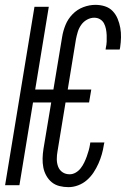

<svg xmlns="http://www.w3.org/2000/svg" viewBox="-20 -763 540 791"><path d="M262 8Q243 8 225 3.5Q207 -1 193.5 -12Q180 -23 171 -39Q162 -55 158.5 -73Q155 -91 155.5 -110.5Q156 -130 159 -149L191 -341H116L60 0H1L122 -735H181L125 -394H200L236 -611Q240 -636 250 -660.5Q260 -685 279 -704.5Q298 -724 323 -733.5Q348 -743 373 -743Q394 -743 412.5 -737Q431 -731 444 -717.5Q457 -704 464.5 -686Q472 -668 475.5 -648.5Q479 -629 478.5 -609Q478 -589 475 -568L473 -559H415L416 -566Q419 -579 419.5 -592Q420 -605 419.5 -618Q419 -631 416.5 -643.5Q414 -656 408.5 -666.5Q403 -677 392.5 -683.5Q382 -690 368 -690Q353 -690 338.5 -682Q324 -674 314.5 -660.5Q305 -647 300.5 -632Q296 -617 293 -602L259 -394H356L347 -341H250L217 -140Q214 -124 214 -107.5Q214 -91 219.5 -76.5Q225 -62 237.5 -53.5Q250 -45 267 -45Q280 -45 292 -52Q304 -59 312.5 -70Q321 -81 327 -93.5Q333 -106 337.5 -118.5Q342 -131 345.5 -143.5Q349 -156 351 -169L352 -176H410L408 -167Q405 -147 399.5 -127.5Q394 -108 385.5 -89Q377 -70 365.5 -52.5Q354 -35 338 -21Q322 -7 302 0.5Q282 8 262 8Z"/></svg>

Font: Iosevka Light Oblique
Style: Regular
Weight: 300
Italic angle: -9°
Monospace: yes
Designer: Belleve Invis
Foundry: Belleve Invis
Version: Version 32.5.0; ttfautohint (v1.8.4)